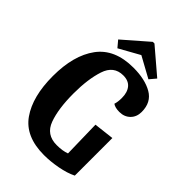

<svg xmlns="http://www.w3.org/2000/svg" viewBox="-257 -957 1077 1077"><g transform="rotate(45 281.0 -418.5)"><path d="M182 -340Q182 -219 209.5 -143.5Q237 -68 320 -68Q366 -68 398 -80L393 -303L513 -317V-19Q473 1 416.5 11.5Q360 22 309 22Q162 22 96.5 -71.5Q31 -165 31 -327Q31 -491 100.5 -585.5Q170 -680 318 -680Q410 -680 468 -646.5Q526 -613 526 -537Q526 -497 501 -472.5Q476 -448 437 -448Q403 -448 385 -461Q392 -483 392 -513Q392 -558 371 -583.5Q350 -609 308 -609Q233 -609 207.5 -531Q182 -453 182 -340ZM305 -859 455 -731 423 -693 299 -761 177 -693 145 -731 292 -859Z"/></g></svg>

Font: Sansita Medium
Style: Regular
Weight: 500
Designer: Pablo Cosgaya
Foundry: Omnibus-Type
Version: Version 1.006